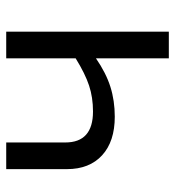

<svg xmlns="http://www.w3.org/2000/svg" viewBox="8 -584 576 633"><g transform="rotate(90 296.5 -268.0)"><path d="M450.2 0V-194.8Q450.2 -286.1 348.1 -286.1Q301.8 -286.1 262.7 -273.2Q223.6 -260.3 172.9 -229V0H85V-536.1H172.9V-295.9Q221.2 -329.1 266.8 -343.5Q312.5 -357.9 365.2 -357.9Q446.8 -357.9 492.4 -316.2Q538.1 -274.4 538.1 -200.2V0Z"/></g></svg>

Font: NotoPenekeko
Style: Regular
Weight: 400
Designer: Monotype Design team
Foundry: Monotype Imaging Inc.
Version: Version 1.04